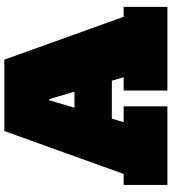

<svg xmlns="http://www.w3.org/2000/svg" viewBox="28 -840 812 909"><g transform="rotate(-90 434.5 -386.0)"><path d="M650 -440V-263H194V-440ZM809 -207H856V0H460V-207H523L372 -720L474 -560H376L461 -720L310 -207H385V0H13V-207H65L268 -772H606Z"/></g></svg>

Font: Hepta Slab Black
Style: Regular
Weight: 900
Designer: Michael LaGattuta
Foundry: Michael LaGattuta
Version: Version 1.102